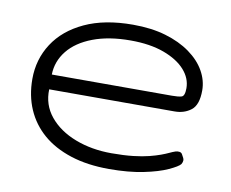

<svg xmlns="http://www.w3.org/2000/svg" viewBox="-60 -539 752 626"><g transform="rotate(10 316.0 -226.5)"><path d="M337 12Q265 12 209.5 -6Q154 -24 116.5 -56.5Q79 -89 59.5 -134Q40 -179 40 -234Q40 -299 74 -351.5Q108 -404 173.5 -434.5Q239 -465 333 -465Q394 -465 441.5 -451Q489 -437 523 -412.5Q557 -388 574.5 -357Q592 -326 592 -293Q592 -245 569.5 -227.5Q547 -210 515 -210H100Q98 -159 129.5 -120.5Q161 -82 215.5 -61Q270 -40 336 -40Q377 -40 407.5 -43.5Q438 -47 459.5 -52.5Q481 -58 496 -63.5Q511 -69 521.5 -74Q532 -79 541 -82Q547 -84 554 -83Q561 -82 564 -75Q571 -64 571 -58Q571 -52 567 -45Q560 -36 529.5 -22Q499 -8 450 2Q401 12 337 12ZM100 -259H498Q518 -259 529 -262Q540 -265 540 -291Q540 -324 515.5 -351.5Q491 -379 445 -396Q399 -413 334 -413Q262 -413 209.5 -393Q157 -373 129 -338Q101 -303 100 -259Z"/></g></svg>

Font: Fredoka SemiExpanded Light
Style: Regular
Weight: 300
Width: 6
Designer: Ben Nathan
Foundry: Milena B. Brandão, Ben Nathan
Version: Version 2.001